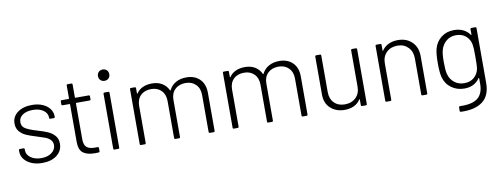

<svg xmlns="http://www.w3.org/2000/svg" viewBox="-70 -1089 4370 1671"><g transform="rotate(-10 2115.5 -253.0)"><path d="M44 -126V-139Q44 -149 54 -149H85Q95 -149 95 -139V-128Q95 -91 131.5 -64.5Q168 -38 225 -38Q282 -38 317 -65Q352 -92 352 -132Q352 -160 334 -178Q316 -196 291.5 -205.5Q267 -215 218 -230Q161 -247 127 -262Q93 -277 69.5 -304.5Q46 -332 46 -374Q46 -435 95 -471.5Q144 -508 223 -508Q276 -508 316.5 -490.5Q357 -473 379 -443Q401 -413 401 -375V-372Q401 -362 391 -362H361Q351 -362 351 -372V-375Q351 -413 315.5 -438.5Q280 -464 222 -464Q166 -464 132 -440.5Q98 -417 98 -377Q98 -339 129.5 -320Q161 -301 228 -281Q286 -264 320.5 -249Q355 -234 380 -206.5Q405 -179 405 -135Q405 -72 356 -33.5Q307 5 226 5Q172 5 131 -12.5Q90 -30 67 -60Q44 -90 44 -126Z M724 -459H607Q603 -459 603 -455V-139Q603 -88 626 -67.5Q649 -47 700 -47H723Q733 -47 733 -37V-10Q733 0 723 0L692 1Q623 1 587 -26Q551 -53 551 -125V-455Q551 -459 547 -459H486Q476 -459 476 -469V-494Q476 -504 486 -504H547Q551 -504 551 -508V-622Q551 -632 561 -632H593Q603 -632 603 -622V-508Q603 -504 607 -504H724Q734 -504 734 -494V-469Q734 -459 724 -459Z M833 -655Q833 -677 847 -691Q861 -705 883 -705Q905 -705 919 -691Q933 -677 933 -655Q933 -633 919 -619Q905 -605 883 -605Q861 -605 847 -619Q833 -633 833 -655ZM864 -505H897Q907 -505 907 -495V-11Q907 -1 897 -1H864Q854 -1 854 -11V-495Q854 -505 864 -505Z M1750 -346V-10Q1750 0 1740 0H1707Q1697 0 1697 -10V-336Q1697 -395 1662.5 -429.5Q1628 -464 1573 -464Q1515 -464 1479.5 -430Q1444 -396 1444 -338V-10Q1444 0 1434 0H1402Q1392 0 1392 -10V-336Q1392 -395 1358 -429.5Q1324 -464 1269 -464Q1210 -464 1175.5 -430Q1141 -396 1141 -338V-10Q1141 0 1131 0H1098Q1088 0 1088 -10V-494Q1088 -504 1098 -504H1131Q1141 -504 1141 -494V-449Q1141 -447 1143 -446Q1145 -445 1146 -447Q1167 -479 1202.5 -495Q1238 -511 1284 -511Q1336 -511 1373 -488.5Q1410 -466 1429 -425Q1431 -421 1434 -424Q1455 -467 1495 -489Q1535 -511 1588 -511Q1662 -511 1706 -467Q1750 -423 1750 -346Z M2571 -346V-10Q2571 0 2561 0H2528Q2518 0 2518 -10V-336Q2518 -395 2483.5 -429.5Q2449 -464 2394 -464Q2336 -464 2300.5 -430Q2265 -396 2265 -338V-10Q2265 0 2255 0H2223Q2213 0 2213 -10V-336Q2213 -395 2179 -429.5Q2145 -464 2090 -464Q2031 -464 1996.5 -430Q1962 -396 1962 -338V-10Q1962 0 1952 0H1919Q1909 0 1909 -10V-494Q1909 -504 1919 -504H1952Q1962 -504 1962 -494V-449Q1962 -447 1964 -446Q1966 -445 1967 -447Q1988 -479 2023.5 -495Q2059 -511 2105 -511Q2157 -511 2194 -488.5Q2231 -466 2250 -425Q2252 -421 2255 -424Q2276 -467 2316 -489Q2356 -511 2409 -511Q2483 -511 2527 -467Q2571 -423 2571 -346Z M3052 -504H3085Q3095 -504 3095 -494V-10Q3095 0 3085 0H3052Q3042 0 3042 -10V-59Q3042 -62 3040 -62.5Q3038 -63 3037 -60Q3016 -27 2980.5 -10Q2945 7 2897 7Q2823 7 2774 -37Q2725 -81 2725 -158V-494Q2725 -504 2735 -504H2768Q2778 -504 2778 -494V-172Q2778 -112 2813 -76Q2848 -40 2907 -40Q2968 -40 3005 -76.5Q3042 -113 3042 -172V-494Q3042 -504 3052 -504Z M3629 -340V-10Q3629 0 3619 0H3586Q3576 0 3576 -10V-330Q3576 -389 3539.5 -426.5Q3503 -464 3446 -464Q3385 -464 3348 -427.5Q3311 -391 3311 -332V-10Q3311 0 3301 0H3268Q3258 0 3258 -10V-494Q3258 -504 3268 -504H3301Q3311 -504 3311 -494V-444Q3311 -441 3312.5 -440.5Q3314 -440 3315 -442Q3337 -476 3373.5 -493.5Q3410 -511 3457 -511Q3534 -511 3581.5 -464Q3629 -417 3629 -340Z M4107 -504H4140Q4150 -504 4150 -494V-11Q4150 102 4082 153Q4014 204 3890 199Q3880 197 3880 188L3881 159Q3881 149 3892 149Q3999 153 4048 113.5Q4097 74 4097 -12V-61Q4097 -63 4095 -64Q4093 -65 4092 -63Q4046 5 3956 5Q3891 5 3842 -30.5Q3793 -66 3776 -128Q3765 -169 3765 -251Q3765 -339 3777 -380Q3793 -439 3840 -475.5Q3887 -512 3953 -512Q4000 -512 4035 -494.5Q4070 -477 4092 -445Q4093 -443 4095 -444Q4097 -445 4097 -447V-494Q4097 -504 4107 -504ZM4097 -252Q4097 -298 4096 -320Q4095 -342 4092 -359Q4084 -405 4050 -435Q4016 -465 3963 -465Q3911 -465 3876 -435Q3841 -405 3828 -359Q3818 -326 3818 -253Q3818 -179 3827 -147Q3838 -101 3874.5 -71Q3911 -41 3963 -41Q4017 -41 4051 -71.5Q4085 -102 4093 -147Q4095 -162 4096 -184Q4097 -206 4097 -252Z"/></g></svg>

Font: Barlow Light
Style: Regular
Weight: 300
Designer: Jeremy Tribby
Foundry: Tribby Type
Version: Version 1.422